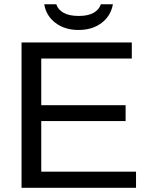

<svg xmlns="http://www.w3.org/2000/svg" viewBox="-20 -889 707 909"><path d="M82 0H624V-76.2H175.3V-315.9H574.7V-391.1H175.3V-611.8H604V-688H82ZM351.6 -747.1C394.9 -747.1 431.2 -758.1 460.4 -780C489.7 -802 507.8 -831.5 514.6 -868.7H457.5C452 -851.7 440.5 -838.3 423.1 -828.4C405.7 -818.4 382.2 -813.5 352.5 -813.5C322.9 -813.5 299.2 -818.4 281.5 -828.1C263.8 -837.9 252.1 -851.4 246.6 -868.7H189.5C195.3 -832.5 213 -803.2 242.4 -780.8C271.9 -758.3 308.3 -747.1 351.6 -747.1Z"/></svg>

Font: Arimo
Style: Regular
Weight: 400
Designer: Steve Matteson
Foundry: Monotype Imaging Inc.
Version: Version 1.32